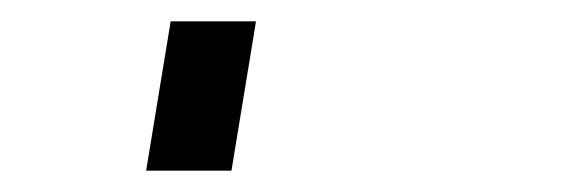

<svg xmlns="http://www.w3.org/2000/svg" viewBox="-20 60 540 180"><path d="M117 220 140 80H220L197 220Z"/></svg>

Font: Iosevka Medium Oblique
Style: Regular
Weight: 500
Italic angle: -9°
Monospace: yes
Designer: Belleve Invis
Foundry: Belleve Invis
Version: Version 32.5.0; ttfautohint (v1.8.4)